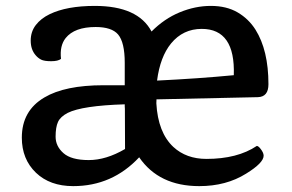

<svg xmlns="http://www.w3.org/2000/svg" viewBox="-20 -615 978 644"><path d="M446.8 -87.4Q356.4 9.3 225.6 9.3Q147.5 9.3 100.6 -35.6Q53.2 -81.1 53.2 -153.3Q53.2 -243.7 128.9 -288.1Q197.8 -329.1 327.1 -329.1H398.4V-404.3Q398.4 -473.1 376 -499.5Q354.5 -524.4 300.8 -524.4Q230 -524.4 200.2 -487.3Q179.7 -461.4 184.6 -417.5Q174.8 -409.7 151.6 -409.7Q128.4 -409.7 117.9 -415Q107.4 -420.4 99.6 -429.7Q83 -448.7 83 -478.8Q83 -508.8 100.1 -531Q117.2 -553.2 146.5 -567.4Q204.1 -595.2 297.9 -595.2Q442.9 -595.2 488.3 -509.3Q530.8 -552.2 582.8 -573.7Q634.8 -595.2 687.3 -595.2Q739.7 -595.2 776.9 -573.5Q814 -551.8 836.9 -515.6Q880.4 -446.3 880.4 -332.5Q880.4 -290 844.7 -289.1L504.9 -281.7L504.4 -268.6Q509.8 -170.4 561.5 -122.1Q605 -82 672.4 -82Q776.4 -82 841.3 -125.5Q845.7 -125.5 852.1 -118.2Q864.3 -103.5 864.3 -92.8Q864.3 -68.8 805.7 -32.7Q738.8 9.3 648.4 9.3Q513.2 9.3 446.8 -87.4ZM506.8 -344.7Q647.5 -351.6 764.2 -362.8Q769.5 -518.1 656.7 -518.1Q593.8 -518.1 553.7 -469.2Q517.1 -424.3 506.8 -344.7ZM399.4 -115.2 398.9 -250Q398.4 -253.9 398.4 -257.8V-265.1Q255.9 -260.7 207 -236.3Q182.6 -223.6 174.6 -206.1Q166.5 -188.5 166.5 -156.5Q166.5 -124.5 192.9 -101.3Q219.2 -78.1 277.6 -78.1Q335.9 -78.1 399.4 -115.2Z"/></svg>

Font: Quando
Style: Regular
Weight: 400
Version: Version 1.002